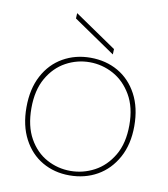

<svg xmlns="http://www.w3.org/2000/svg" viewBox="-80 -761 734 840"><g transform="rotate(10 287.0 -340.5)"><path d="M284 12Q217 12 163.5 -19Q110 -50 79 -109Q48 -168 48 -249Q48 -331 79.5 -390Q111 -449 165.5 -480Q220 -511 287 -511Q356 -511 410 -480Q464 -449 495.5 -390Q527 -331 527 -249Q527 -168 494.5 -109Q462 -50 407.5 -19Q353 12 284 12ZM285 -8Q341 -8 391 -34.5Q441 -61 473 -115Q505 -169 505 -250Q505 -329 473.5 -383Q442 -437 392.5 -464Q343 -491 287 -491Q231 -491 181.5 -464Q132 -437 101 -383Q70 -329 70 -249Q70 -169 100.5 -115Q131 -61 180 -34.5Q229 -8 285 -8ZM380 -542 194 -669 195 -693 381 -566Z"/></g></svg>

Font: DM Sans 20pt Thin
Style: Regular
Weight: 250
Version: Version 4.004;gftools[0.9.30]